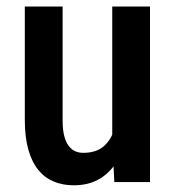

<svg xmlns="http://www.w3.org/2000/svg" viewBox="-20 -548 528 578"><path d="M317.9 -124.5V-528.3H431.6V0H324.2ZM334 -234.9 370.1 -235.8Q370.1 -182.6 360.4 -137.7Q350.6 -92.8 330.3 -59.8Q310.1 -26.9 278.1 -8.5Q246.1 9.8 201.7 9.8Q168.9 9.8 141.8 -1.5Q114.7 -12.7 95.5 -36.1Q76.2 -59.6 65.4 -97.2Q54.7 -134.8 54.7 -187V-528.3H168.5V-186Q168.5 -157.7 173.3 -138.9Q178.2 -120.1 187 -108.6Q195.8 -97.2 206.8 -92.5Q217.8 -87.9 230.5 -87.9Q269 -87.9 291.7 -107.2Q314.5 -126.5 324.2 -159.7Q334 -192.9 334 -234.9Z"/></svg>

Font: Roboto Condensed Medium
Style: Regular
Weight: 500
Designer: Christian Robertson
Foundry: Google
Version: Version 3.0